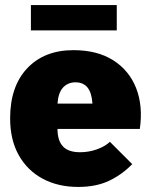

<svg xmlns="http://www.w3.org/2000/svg" viewBox="-20 -718 590 758"><path d="M289 20Q209 20 148.5 -12.5Q88 -45 54 -105.5Q20 -166 20 -251Q20 -377 87.5 -448.5Q155 -520 270 -520Q364 -520 427 -480Q490 -440 517.5 -370Q545 -300 532 -209H207Q207 -163 228.5 -140Q250 -117 296 -117Q330 -117 361.5 -128Q393 -139 414 -158L502 -70Q461 -28 410 -4Q359 20 289 20ZM207 -309H345Q342 -352 325.5 -372.5Q309 -393 278 -393Q248 -393 229 -372.5Q210 -352 207 -309ZM102 -698H441V-598H102Z"/></svg>

Font: Moderustic ExtraBold
Style: Regular
Weight: 800
Designer: Tural Alisoy
Foundry: TAFT Foundry
Version: Version 2.120